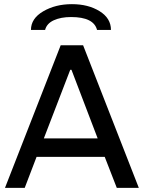

<svg xmlns="http://www.w3.org/2000/svg" viewBox="-20 -904 692 924"><path d="M514 -760H447Q431 -822 322 -822Q273 -822 239 -806.5Q205 -791 197 -760H129Q129 -815 188 -849.5Q247 -884 326 -884Q405 -884 459.5 -850Q514 -816 514 -760ZM542 0 484 -149H156L99 0H4L272 -686H380L648 0ZM450 -238 324 -568H318L191 -238Z"/></svg>

Font: Chivo
Style: Regular
Weight: 400
Designer: Hector Gatti
Foundry: Omnibus-Type
Version: Version 1.007;PS 001.007;hotconv 1.0.88;makeotf.lib2.5.64775